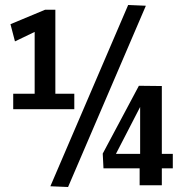

<svg xmlns="http://www.w3.org/2000/svg" viewBox="-20 -743 745 770"><path d="M33 -305V-367H119V-615L40 -577L22 -646L161 -704H202V-367H278V-305ZM253 7 182 4 494 -723 565 -720ZM395 -68 392 -127 537 -399 629 -398V-126H673V-68H629V0H540V-68ZM445 -126H542V-314Z"/></svg>

Font: Georama Semi Condensed SemiBold
Style: Regular
Weight: 600
Width: 4
Designer: Jean-Baptiste Levee
Foundry: Production Type
Version: Version 1.000